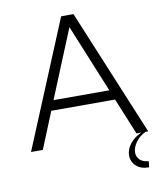

<svg xmlns="http://www.w3.org/2000/svg" viewBox="-99 -812 930 1095"><g transform="rotate(-10 366.0 -264.0)"><path d="M95.2 0H26.9L330.6 -732.4H401.9L705.6 0H690.9Q654.8 16.1 632.8 46.9Q610.8 77.6 610.8 106.4Q610.8 130.4 627.4 147.7Q644 165 678.7 168L675.3 203.1Q627.4 203.1 600.8 178.2Q574.2 153.3 574.2 117.2Q574.2 82 598.9 50.3Q623.5 18.6 665.5 0H637.7L550.8 -211.4H181.6ZM204.6 -269H527.8L366.2 -663.1Z"/></g></svg>

Font: Kumbh Sans Light
Style: Regular
Weight: 300
Version: Version 1.004